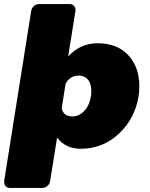

<svg xmlns="http://www.w3.org/2000/svg" viewBox="-47 -720 733 940"><path d="M631.7 -250Q614.2 -140 535.4 -65.8Q456.7 8.3 348.3 8.3Q273.3 8.3 232.5 -46.7L198.3 166.7Q196.7 180 185.4 190Q174.2 200 160 200H1.7Q-10.8 200 -18.8 191.7Q-26.7 183.3 -26.7 171.7V166.7L105.8 -666.7Q107.5 -680 118.8 -690Q130 -700 144.2 -700H294.2Q306.7 -700 314.6 -691.7Q322.5 -683.3 322.5 -671.7V-666.7L286.7 -443.3Q345.8 -508.3 430.8 -508.3Q526.7 -508.3 580.8 -450Q635 -391.7 635 -299.2Q635 -272.5 631.7 -250ZM398.3 -250Q400 -259.2 400 -275.8Q400 -311.7 382.9 -330.8Q365.8 -350 339.2 -350Q295.8 -350 274.2 -310L255 -190Q263.3 -150 307.5 -150Q339.2 -150 365 -176.2Q390.8 -202.5 398.3 -250Z"/></svg>

Font: BoonTook Mon
Style: Italic
Weight: 400
Italic angle: -9°
Designer: Sungsit Sawaiwan
Foundry: FontUni
Version: Version 3.0